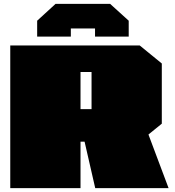

<svg xmlns="http://www.w3.org/2000/svg" viewBox="-20 -972 902 992"><path d="M172 -783V-865L267 -952H549L645 -865V-783H471V-825H346V-783ZM33 0V-737H702L816 -644V-333L747 -277L851 0H472L417 -240H396V0ZM396 -408H453V-600H396Z"/></svg>

Font: Tomorrow Black
Style: Regular
Weight: 900
Designer: Tony de Marco, Monica Rizzolli
Foundry: Just in Type
Version: Version 2.002